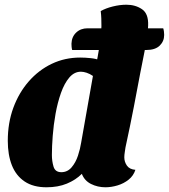

<svg xmlns="http://www.w3.org/2000/svg" viewBox="-20 -774 716 814"><path d="M177 20Q121 20 84.5 -4.5Q48 -29 30.5 -73Q13 -117 13 -177Q13 -253 36.5 -317Q60 -381 102 -429Q144 -477 199.5 -503.5Q255 -530 320 -530Q341 -530 364.5 -527.5Q388 -525 401 -519L578 -482Q564 -407 548 -324Q532 -241 512 -149Q511 -141 509 -129Q507 -117 507 -107Q507 -88 518 -72Q529 -56 554 -54Q546 -29 525.5 -12.5Q505 4 478.5 12Q452 20 427 20Q394 20 366 6Q338 -8 327 -37Q301 -11 263.5 4.5Q226 20 177 20ZM240 -44Q266 -44 283.5 -64.5Q301 -85 310.5 -114Q320 -143 324 -169L374 -452Q361 -461 347.5 -465.5Q334 -470 323 -470Q295 -470 274 -445.5Q253 -421 238.5 -380Q224 -339 215.5 -291.5Q207 -244 203.5 -198Q200 -152 200 -117Q200 -91 207 -67.5Q214 -44 240 -44ZM576 -471 384 -482Q395 -535 402 -579.5Q409 -624 410 -663Q410 -680 409.5 -695.5Q409 -711 407 -727Q428 -739 458 -746.5Q488 -754 516 -754Q554 -754 582 -735Q610 -716 608 -666Q608 -651 604 -623Q600 -595 593 -557Q586 -519 576 -471ZM286 -562Q284 -569 283.5 -576.5Q283 -584 283 -589Q284 -618 303 -636Q322 -654 351 -654H672Q674 -648 675 -640.5Q676 -633 676 -626Q676 -599 657 -580.5Q638 -562 600 -562Z"/></svg>

Font: Sansita Swashed Light ExtraBold
Style: Regular
Weight: 800
Version: Version 1.003